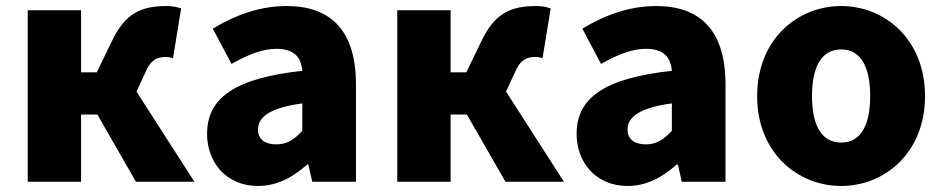

<svg xmlns="http://www.w3.org/2000/svg" viewBox="-20 -603 3129 637"><path d="M433 -299 461 -360C481 -408 504 -414 532 -414C540 -414 547 -412 554 -410L581 -575C567 -580 551 -583 534 -583C449 -583 395 -560 350 -464L301 -363H249V-569H72V0H249V-223H303L431 0H625Z M836 14C899 14 952 -15 999 -57H1003L1016 0H1161V-323C1161 -501 1078 -583 931 -583C842 -583 761 -553 686 -508L748 -391C805 -423 852 -441 897 -441C955 -441 979 -414 983 -368C761 -344 667 -279 667 -159C667 -64 731 14 836 14ZM897 -124C860 -124 836 -140 836 -173C836 -213 872 -245 983 -260V-169C957 -141 933 -124 897 -124Z M1659 -299 1687 -360C1707 -408 1730 -414 1758 -414C1766 -414 1773 -412 1780 -410L1807 -575C1793 -580 1777 -583 1760 -583C1675 -583 1621 -560 1576 -464L1527 -363H1475V-569H1298V0H1475V-223H1529L1657 0H1851Z M2062 14C2125 14 2178 -15 2225 -57H2229L2242 0H2387V-323C2387 -501 2304 -583 2157 -583C2068 -583 1987 -553 1912 -508L1974 -391C2031 -423 2078 -441 2123 -441C2181 -441 2205 -414 2209 -368C1987 -344 1893 -279 1893 -159C1893 -64 1957 14 2062 14ZM2123 -124C2086 -124 2062 -140 2062 -173C2062 -213 2098 -245 2209 -260V-169C2183 -141 2159 -124 2123 -124Z M2771 14C2915 14 3049 -96 3049 -284C3049 -473 2915 -583 2771 -583C2626 -583 2492 -473 2492 -284C2492 -96 2626 14 2771 14ZM2771 -130C2704 -130 2674 -190 2674 -284C2674 -379 2704 -439 2771 -439C2837 -439 2867 -379 2867 -284C2867 -190 2837 -130 2771 -130Z"/></svg>

Font: Noto Sans CJK JP Black
Style: Regular
Weight: 900
Designer: Ryoko NISHIZUKA (kana & ideographs); Paul D. Hunt (Latin, Greek & Cyrillic); Wenlong ZHANG (bopomofo); Sandoll Communica
Foundry: Adobe Systems Incorporated
Version: Version 1.004;PS 1.004;hotconv 1.0.82;makeotf.lib2.5.63406